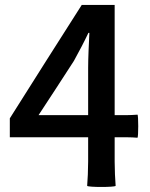

<svg xmlns="http://www.w3.org/2000/svg" viewBox="-20 -757 610 782"><path d="M166 -506 20 -275V-198H179H339V-99C339 -66 337 -24 335 0C339 6 447 6 451 0C449 -24 447 -66 447 -99V-198H494C510 -198 529 -197 540 -196C544 -198 544 -288 540 -290C525 -289 510 -288 494 -288H447V-737H313ZM209 -398 281 -509C302 -547 322 -585 340 -623H344C342 -582 339 -520 339 -480V-288H238H137Z"/></svg>

Font: GenSekiGothic2 TW M
Style: Regular
Weight: 500
Version: Version 2.100;PS 2.1;hotconv 16.6.51;makeotf.lib2.5.65220 DE